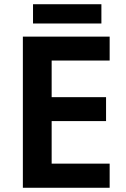

<svg xmlns="http://www.w3.org/2000/svg" viewBox="-20 -887 593 907"><path d="M498 0H88V-714H498V-601H224V-428H481V-315H224V-114H498ZM459 -867V-776H136V-867Z"/></svg>

Font: Noto Sans Oriya SemiBold
Style: Regular
Weight: 600
Version: Version 2.003